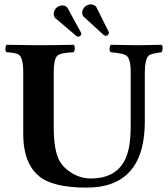

<svg xmlns="http://www.w3.org/2000/svg" viewBox="-20 -853 772 883"><path d="M227.1 -522V-269Q227.1 -159.7 254.4 -111.8Q264.6 -94.7 277.8 -82Q330.6 -32.7 397 -32.2Q545.9 -32.2 573.2 -175.3Q581.1 -215.8 581.1 -276.9V-522Q581.1 -584 560.5 -598.1Q545.4 -607.9 488.8 -612.8Q480.5 -621.1 485.8 -640.6Q487.3 -645 488.8 -647Q589.4 -645 616.2 -645Q627.9 -645 723.1 -647Q731.4 -638.7 726.1 -619.6Q724.6 -615.2 723.1 -612.8Q673.8 -606.9 662.6 -596.2Q646.5 -579.1 646 -522V-294.9Q646 -24.9 436 5.9Q407.2 9.8 376 9.8Q238.8 9.3 173.8 -32.2Q87.4 -89.8 86.9 -235.8V-522Q86.9 -587.9 65.4 -602.1Q50.8 -610.8 9.8 -612.8Q1.5 -621.1 6.8 -640.6Q8.3 -645 9.8 -647Q110.4 -645 155.8 -645Q221.7 -645 318.8 -647Q327.1 -638.7 322.3 -619.6Q320.8 -615.2 318.8 -612.8Q257.8 -610.4 243.2 -596.7Q227.1 -579.6 227.1 -522ZM268.1 -828.1Q283.7 -827.1 291 -815.9L353 -702.1Q354 -700.2 354 -696.8Q351.6 -686.5 339.8 -684.1Q334.5 -685.1 333 -686L233.9 -770Q227.1 -777.8 227.1 -790Q228 -807.6 240.2 -817.9Q252.4 -828.1 268.1 -828.1ZM373 -824.2Q384.8 -832.5 396 -833Q415.5 -832 422.9 -820.8L480 -706.1Q481 -704.1 481 -702.1Q480 -695.3 475.1 -690.9Q468.8 -688 466.8 -688Q463.9 -688.5 459 -689.9L365.2 -775.9Q358.4 -782.2 357.9 -794.9Q358.9 -813.5 373 -824.2Z"/></svg>

Font: Linux Libertine O
Style: Bold
Weight: 700
Designer: Philipp H. Poll
Foundry: Philipp H. Poll
Version: Version 5.0.0